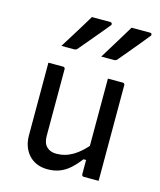

<svg xmlns="http://www.w3.org/2000/svg" viewBox="-122 -911 844 1010"><g transform="rotate(15 300.0 -406.0)"><path d="M252 -823Q281 -823 303 -823Q325 -823 352 -823Q359 -823 361.5 -817Q364 -811 359 -806Q335 -777 314.5 -752Q294 -727 272.5 -702Q251 -677 223 -643Q221 -640 216.5 -637.5Q212 -635 206 -635Q187 -635 170 -635Q153 -635 136 -635Q155 -665 174.5 -696.5Q194 -728 213.5 -759.5Q233 -791 252 -823ZM468 -823Q498 -823 519.5 -823Q541 -823 569 -823Q576 -823 578 -817Q580 -811 575 -806Q551 -777 531 -752Q511 -727 489.5 -702Q468 -677 440 -643Q438 -640 433.5 -637.5Q429 -635 423 -635Q403 -635 386.5 -635Q370 -635 353 -635Q372 -665 391 -696.5Q410 -728 429.5 -759.5Q449 -791 468 -823ZM173 -532Q177 -532 179 -530.5Q181 -529 182.5 -527Q184 -525 184 -521Q184 -476 184 -429.5Q184 -383 184 -336.5Q184 -290 184 -245Q184 -200 184 -157Q184 -119 203.5 -99.5Q223 -80 256 -80Q280 -80 302 -86Q324 -92 345.5 -104.5Q367 -117 388.5 -136.5Q410 -156 432 -183V-89H403Q380 -59 355 -36Q330 -13 300 -1Q270 11 233 11Q200 11 174 0Q148 -11 130 -31Q112 -51 102.5 -77.5Q93 -104 93 -136Q93 -181 93 -225.5Q93 -270 93 -315Q93 -360 93 -405Q93 -437 93 -468.5Q93 -500 93 -532Q113 -532 133 -532Q153 -532 173 -532ZM498 -532Q502 -532 504 -530.5Q506 -529 507.5 -527Q509 -525 509 -521Q509 -451 509 -380.5Q509 -310 509 -239.5Q509 -169 509 -99Q509 -78 509 -59.5Q509 -41 509 -25.5Q509 -10 509 0Q495 0 481.5 0Q468 0 454.5 0Q441 0 428 0Q425 0 422.5 -1.5Q420 -3 418.5 -5Q417 -7 417 -11Q417 -98 417 -185Q417 -272 417 -359Q417 -446 417 -532Q431 -532 444.5 -532Q458 -532 471.5 -532Q485 -532 498 -532Z"/></g></svg>

Font: RecMonoLinear Nerd Font Mono
Style: Regular
Weight: 400
Monospace: yes
Version: Version 1.085; ttfautohint (v1.8.4.7-5d5b);Nerd Fonts 3.2.1